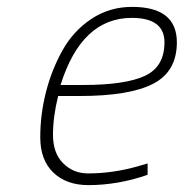

<svg xmlns="http://www.w3.org/2000/svg" viewBox="-20 -529 534 558"><path d="M236 -25Q310 -25 385 -47L409 -54V-21Q323 9 237 9Q173 9 135 -27.5Q97 -64 97 -130Q97 -196 113.5 -261Q130 -326 161.5 -382.5Q193 -439 245.5 -474Q298 -509 364 -509Q494 -509 494 -406Q494 -321 425 -285.5Q356 -250 212 -250H149Q134 -190 134 -137Q134 -84 163.5 -54.5Q193 -25 236 -25ZM221 -282Q344 -282 401 -308.5Q458 -335 458 -406Q458 -477 363 -477Q217 -477 156 -282Z"/></svg>

Font: TitilliumWebThinItalic
Style: Thin Italic
Weight: 200
Italic angle: -13°
Version: Version 1.001;PS 57.000;hotconv 1.0.70;makeotf.lib2.5.55311